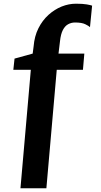

<svg xmlns="http://www.w3.org/2000/svg" viewBox="-20 -843 548 1037"><path d="M90.5 174 146.5 -466H52L58.5 -526.5L156.5 -553.5L161.5 -592Q166 -647.5 187.5 -690.2Q209 -733 242 -762.8Q275 -792.5 313.2 -807.8Q351.5 -823 390 -823Q427.5 -823 448.8 -819.2Q470 -815.5 477.5 -812.5L466 -696.5Q459.5 -703 440.5 -712.2Q421.5 -721.5 385 -721.5Q365.5 -721.5 348.2 -712.2Q331 -703 319.5 -680.8Q308 -658.5 304 -620L296 -553.5H435.5L428 -466H286.5L230.5 174Z"/></svg>

Font: Merriweather 24pt ExtraBold
Style: Regular
Weight: 800
Version: Version 2.100